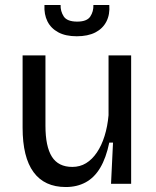

<svg xmlns="http://www.w3.org/2000/svg" viewBox="-20 -740 627 773"><path d="M245 13Q159 13 115 -47Q71 -107 71 -226V-517H163V-234Q163 -150 189 -109Q215 -68 271 -68Q302 -68 326.5 -83Q351 -98 370 -126Q389 -154 401 -192.5Q413 -231 417 -276V-517H508V-216V0H427L435 -166H420Q407 -104 383.5 -64.5Q360 -25 325 -6Q290 13 245 13ZM159 -720H224Q223 -695 236.5 -674Q250 -653 291 -653Q330 -653 343.5 -673.5Q357 -694 356 -720H420Q423 -682 408.5 -653.5Q394 -625 364 -609.5Q334 -594 289 -594Q244 -594 214.5 -610Q185 -626 171 -654Q157 -682 159 -720Z"/></svg>

Font: Bricolage Grotesque 96pt ExtraBold
Style: Regular
Weight: 400
Version: Version 1.001;gftools[0.9.33.dev8+g029e19f]